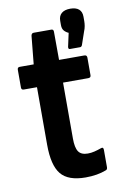

<svg xmlns="http://www.w3.org/2000/svg" viewBox="-81 -742 510 798"><g transform="rotate(-10 173.5 -343.0)"><path d="M215.2 8Q141.7 8 111.2 -29.3Q80.6 -66.7 80.6 -153.8V-396.5H24.6Q14.7 -396.5 14.7 -406.9V-481.4Q14.7 -492.3 24.6 -492.3H83.6L95.4 -611.4Q97.4 -621.8 106.4 -621.8H180.7Q190.1 -621.8 190.1 -611.4L190.6 -492.3H296.9Q308.3 -492.3 308.3 -481.4V-406.9Q308.3 -396.5 296.9 -396.5H190.6V-160.1Q190.6 -121.9 201.9 -105.1Q213.2 -88.3 241.3 -88.3Q255.4 -88.3 269.4 -91.8Q283.5 -95.3 297.4 -100.3Q309.3 -105.3 309.3 -91.9V-18.4Q309.3 -7.9 300.4 -6Q283.9 0.5 262 4.3Q240.1 8 215.2 8ZM243.3 -529.1Q235.9 -529.1 236.9 -538.6L249.5 -596.3Q238.9 -600.7 231.2 -609.2Q223.5 -617.7 223.5 -633.6V-651.2Q223.5 -672 236.4 -683Q249.3 -693.9 273.1 -693.9Q297 -693.9 309.4 -683.2Q321.8 -672.5 321.8 -651.6V-632.6Q321.8 -623.1 320 -612.4Q318.2 -601.6 313.2 -589.6L294.8 -536.1Q291.8 -529.1 285.8 -529.1Z"/></g></svg>

Font: Sofia Sans Condensed
Style: Regular
Weight: 400
Designer: Botio Nikoltchev, Ani Petrova
Foundry: lettersoup
Version: Version 4.100